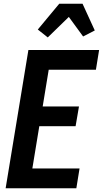

<svg xmlns="http://www.w3.org/2000/svg" viewBox="-20 -1001 547 1021"><path d="M10 0 131 -735H507L490 -630H239L207 -435H400L382 -330H189L152 -105H403L386 0ZM234 -802 181 -844 295 -981H419L484 -839L422 -807L346 -911Z"/></svg>

Font: Iosevka Term Curly XBd Obl
Style: Regular
Weight: 800
Italic angle: -9°
Designer: Belleve Invis
Foundry: Belleve Invis
Version: Version 32.3.0